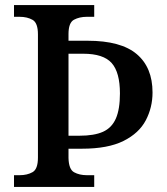

<svg xmlns="http://www.w3.org/2000/svg" viewBox="-20 -734 655 754"><path d="M35 0V-46H57Q87 -46 108 -58Q129 -70 129 -115V-599Q129 -644 108 -656Q87 -668 57 -668H35V-714H350V-668H321Q292 -668 270.5 -656.5Q249 -645 249 -600V-574H324Q455 -574 517 -521.5Q579 -469 579 -371Q579 -312 552.5 -261.5Q526 -211 465 -180.5Q404 -150 302 -150H249V-114Q250 -69 271 -57.5Q292 -46 321 -46H350V0ZM292 -201Q350 -201 384.5 -216.5Q419 -232 435 -268.5Q451 -305 451 -367Q451 -450 418.5 -486.5Q386 -523 307 -523H249V-201Z"/></svg>

Font: Noto Naskh Arabic Medium
Style: Regular
Weight: 500
Designer: Monotype Design Team, David Williams, Mohamad Dakak and Nizar Qandah
Foundry: Monotype Imaging Inc.
Version: Version 2.016